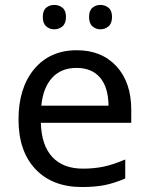

<svg xmlns="http://www.w3.org/2000/svg" viewBox="-20 -750 604 780"><path d="M291 -474.1Q228 -474.1 191.4 -433.6Q154.8 -393.1 147.9 -320.8H420.9Q419.9 -396 386.2 -435.1Q352.5 -474.1 291 -474.1ZM313 9.8Q192.4 9.8 123.8 -63.2Q55.2 -136.2 55.2 -264.2Q55.2 -393.1 119.1 -469.5Q183.1 -545.9 292 -545.9Q393.1 -545.9 453.1 -480.7Q513.2 -415.5 513.2 -304.2V-251H146Q148.4 -159.7 192.4 -112.3Q236.3 -64.9 316.9 -64.9Q359.9 -64.9 398.4 -72.5Q437 -80.1 488.8 -102.1V-24.9Q444.3 -5.9 405.3 2Q366.2 9.8 313 9.8ZM387.7 -730Q406.7 -730 420.9 -718.5Q435.1 -707 435.1 -681.2Q435.1 -655.3 420.9 -643.1Q406.7 -630.9 387.7 -630.9Q369.1 -630.9 355.5 -643.1Q341.8 -655.3 341.8 -681.2Q341.8 -707 355.5 -718.5Q369.1 -730 387.7 -730ZM200.7 -730Q219.7 -730 233.9 -718.5Q248 -707 248 -681.2Q248 -655.3 233.9 -643.1Q219.7 -630.9 200.7 -630.9Q181.2 -630.9 167.5 -643.1Q153.8 -655.3 153.8 -681.2Q153.8 -707 167.5 -718.5Q181.2 -730 200.7 -730Z"/></svg>

Font: NotoSans
Style: Regular
Weight: 400
Designer: Monotype Design team
Foundry: Monotype Imaging Inc.
Version: Version 1.04; ttfautohint (v1.4.1)